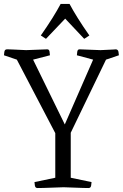

<svg xmlns="http://www.w3.org/2000/svg" viewBox="-20 -949 620 969"><path d="M169 0Q158 0 156 -12.5Q154 -25 154 -30L259 -52V-277L65 -648L0 -670Q0 -675 2 -687.5Q4 -700 15 -700Q15 -700 21 -700Q27 -700 48 -699Q69 -698 112 -696L217 -700Q228 -701 230 -688.5Q232 -676 232 -670L147 -648L307 -321L450 -648L368 -670Q368 -676 370 -688.5Q372 -701 383 -700L487 -696Q537 -698 551 -699Q565 -700 565 -700Q565 -700 565 -700Q565 -700 565 -700Q576 -699 578 -687Q580 -675 580 -670L515 -648L337 -279V-52L442 -30Q442 -25 440 -12.5Q438 0 427 0Q427 0 399 -0.5Q371 -1 301 -4Q231 -1 200 -0.5Q169 0 169 0ZM212 -753 186 -770Q219 -817 244 -857Q269 -897 286 -929H331Q348 -897 373 -857Q398 -817 431 -770L405 -753L309 -855Z"/></svg>

Font: Mate
Style: Regular
Weight: 400
Designer: Eduardo Rodriguez Tunni
Foundry: Eduardo Rodriguez Tunni
Version: Version 1.003; ttfautohint (v1.8.4.7-5d5b);gftools[0.9.24]